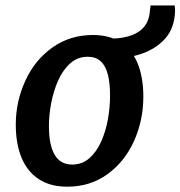

<svg xmlns="http://www.w3.org/2000/svg" viewBox="-20 -696 680 724"><path d="M234 8Q169 8 125.8 -20.8Q82.5 -49.5 61 -102Q39.5 -154.5 39.5 -226Q39.5 -314 76 -392.5Q111.5 -470 177.8 -517Q244 -564 330 -564Q394 -564 436.2 -536Q478.5 -508 499.5 -455.8Q520.5 -403.5 520.5 -331.5Q520.5 -243 485.5 -164.5Q450.5 -86.5 385.2 -39.2Q320 8 234 8ZM252 -75.5Q289.5 -75.5 316.5 -99Q343.5 -122.5 361 -161.2Q378.5 -200 386.8 -245.5Q395 -291 395 -335Q395 -382 386.8 -414.8Q378.5 -447.5 359.8 -464.8Q341 -482 311 -482Q273 -482 245.2 -457.5Q217.5 -433 199.8 -393.5Q182 -354 173.2 -308.2Q164.5 -262.5 164.5 -220.5Q164.5 -149.5 186 -112.5Q207.5 -75.5 252 -75.5ZM375 -472.5 386 -550Q432 -550 462.2 -558.5Q492.5 -567 510.5 -582Q528.5 -597 536.5 -616.5Q544.5 -636 545.5 -658.5Q546 -664 547 -668.2Q548 -672.5 547 -675.5H638.5Q639.5 -669.5 640 -664.2Q640.5 -659 640 -653.5Q638 -589.5 602 -549.5Q566 -509.5 506.8 -491Q447.5 -472.5 375 -472.5Z"/></svg>

Font: Merriweather Sans Medium
Style: Italic
Weight: 500
Italic angle: -7.5°
Designer: Eben Sorkin
Foundry: Eben Sorkin
Version: Version 2.001